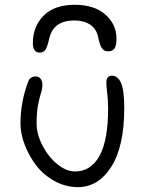

<svg xmlns="http://www.w3.org/2000/svg" viewBox="-20 -745 619 796"><path d="M290 -725.1Q371.6 -725.1 417.2 -684.3Q462.9 -643.6 462.9 -585Q462.9 -555.7 454.6 -543.9Q446.3 -532.2 428.2 -532.2Q412.1 -532.2 403.3 -543.9Q394.5 -555.7 387.2 -589.8Q380.4 -625 354 -642.6Q327.6 -660.2 289.1 -660.2Q203.1 -660.2 185.1 -588.9Q176.8 -551.8 168.5 -539.3Q160.2 -526.9 145 -526.9Q116.2 -526.9 116.2 -566.9Q116.2 -635.3 160.9 -680.2Q205.6 -725.1 290 -725.1ZM303.2 30.8Q251.5 30.8 205.3 5.1Q159.2 -20.5 129.4 -60.1Q99.6 -99.6 82.3 -145.3Q64.9 -190.9 64.9 -232.9Q64.9 -323.2 97.2 -407.2Q100.1 -416.5 108.4 -422.4Q116.7 -428.2 127 -428.2Q141.1 -428.2 148.4 -418.7Q155.8 -409.2 155.8 -393.1Q155.8 -377 149.7 -358.6Q143.6 -340.3 137.7 -309.8Q131.8 -279.3 131.8 -232.9Q131.8 -189 155.8 -142.3Q179.7 -95.7 217 -64.9Q254.4 -34.2 291 -34.2Q356.9 -34.2 392.6 -98.9Q428.2 -163.6 428.2 -295.9Q428.2 -326.7 424.6 -357.2Q420.9 -387.7 420.9 -402.8Q420.9 -431.2 443.8 -431.2Q468.8 -431.2 481.9 -400.9Q495.1 -370.6 495.1 -296.9Q495.1 -138.2 441.4 -53.7Q387.7 30.8 303.2 30.8Z"/></svg>

Font: Shantell Sans Irregular Bouncy
Style: Regular
Weight: 300
Designer: Stephen Nixon, Anya Danilova, Shantell Martin
Foundry: Arrow Type
Version: Version 1.006;[9816181b4]